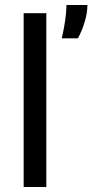

<svg xmlns="http://www.w3.org/2000/svg" viewBox="-20 -751 371 771"><path d="M75 0V-698H166V0ZM228 -597Q236 -632 240 -658Q244 -684 245.5 -702Q247 -720 247 -731H331Q331 -700 320.5 -664.5Q310 -629 293 -597Z"/></svg>

Font: Bricolage Grotesque 24pt
Style: Regular
Weight: 400
Designer: Mathieu Triay
Foundry: Atelier Triay
Version: Version 1.001;gftools[0.9.33.dev8+g029e19f]